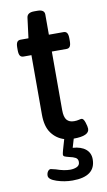

<svg xmlns="http://www.w3.org/2000/svg" viewBox="-95 -696 533 954"><g transform="rotate(-10 171.0 -219.5)"><path d="M308 124Q308 211 192 211Q151 211 112 198Q73 185 73 166Q73 154 79 145Q85 136 94 136Q97 136 119 142Q159 156 189 156Q209 156 223.5 149Q238 142 238 125Q238 110 226.5 103.5Q215 97 195 93Q179 89 172.5 86Q166 83 166 76Q166 67 186 1Q147 -11 122.5 -44.5Q98 -78 98 -138V-438H58Q46 -438 40.5 -446.5Q35 -455 35 -474V-487Q35 -506 40.5 -514.5Q46 -523 58 -523H98L111 -625Q114 -650 149 -650H165Q201 -650 201 -625V-523H275Q287 -523 292.5 -514.5Q298 -506 298 -487V-474Q298 -455 292.5 -446.5Q287 -438 275 -438H201V-143Q201 -107 213.5 -92.5Q226 -78 250 -78Q264 -78 273.5 -80.5Q283 -83 288 -83Q298 -83 305 -61.5Q312 -40 312 -29Q312 7 233 7L220 51Q262 54 285 73Q308 92 308 124Z"/></g></svg>

Font: Asap-Medium
Style: Regular
Weight: 500
Designer: Pablo Cosgaya
Foundry: Omnibus-Type
Version: Version 2.000; ttfautohint (v1.8)